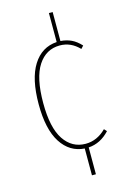

<svg xmlns="http://www.w3.org/2000/svg" viewBox="-124 -735 624 940"><g transform="rotate(-15 187.5 -265.0)"><path d="M241 10V146H221V10Q146 5 102.5 -62.5Q59 -130 59 -257Q59 -386 102.5 -455Q146 -524 223 -529V-676H242V-529Q272 -527 296.5 -515.5Q321 -504 344 -479L331 -465Q289 -509 233 -509Q163 -509 122.5 -447Q82 -385 82 -257Q82 -132 122.5 -71.5Q163 -11 232 -11Q290 -11 336 -57L348 -44Q302 6 241 10Z"/></g></svg>

Font: Fira Sans Extra Condensed Thin
Style: Regular
Weight: 250
Width: 1
Designer: Carrois Corporate & Edenspiekermann AG
Foundry: Carrois Corporate GbR & Edenspiekermann AG
Version: Version 4.203